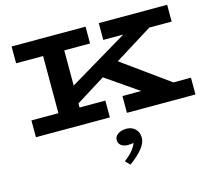

<svg xmlns="http://www.w3.org/2000/svg" viewBox="-140 -858 1557 1402"><g transform="rotate(-15 639.0 -157.0)"><path d="M1268 -127V0H750V-127H892L647 -296L426 -158V-127H621V0H62V-127H266V-559H62V-686H621V-559H426V-293L872 -559H721V-686H1238V-559H1069L783 -381L1135 -127ZM677 372 644 338Q689 304 713 272Q737 240 739 223Q730 229 698 229Q665 229 645.5 213.5Q626 198 626 173Q626 146 651.5 128.5Q677 111 717 111Q755 111 781.5 136Q808 161 808 204Q808 243 772.5 286Q737 329 677 372Z"/></g></svg>

Font: BioRhyme Expanded ExtraBold
Style: Regular
Weight: 800
Width: 7
Designer: Aoife Mooney
Foundry: Aoife Mooney Type
Version: Version 1.000